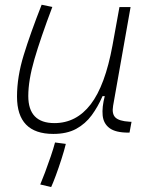

<svg xmlns="http://www.w3.org/2000/svg" viewBox="-20 -547 626 799"><path d="M201.7 10.3Q50.8 10.3 50.8 -145Q50.8 -227.1 78.6 -317.6Q106.4 -408.2 153.3 -527.3L197.8 -518.1Q148.9 -388.7 123.3 -300.8Q97.7 -212.9 97.7 -147.5Q97.7 -34.7 206.5 -34.7Q297.4 -34.7 357.4 -112.8Q417.5 -190.9 448.2 -358.4L477.1 -517.6H523.4L450.7 -106.9Q444.8 -73.2 460.2 -58.1Q475.6 -43 518.6 -40.5L527.3 -40L519 4.9H513.7Q460.9 4.9 435.8 -13.9Q410.6 -32.7 407.2 -66.7Q403.8 -100.6 416 -147H406.7Q387.7 -103 361.6 -67.4Q335.4 -31.7 296.9 -10.7Q258.3 10.3 201.7 10.3ZM192.9 231.4 147.5 220.7Q155.3 202.6 167.5 170.2Q179.7 137.7 191.4 103.3Q203.1 68.8 209 45.9L253.9 51.8Q247.6 78.6 235.8 115Q224.1 151.4 212.2 183.6Q200.2 215.8 192.9 231.4Z"/></svg>

Font: Cascadia Mono PL ExtraLight
Style: Italic
Weight: 200
Italic angle: -10°
Monospace: yes
Designer: Aaron Bell
Foundry: Saja Typeworks
Version: Version 2404.023; ttfautohint (v1.8.4)